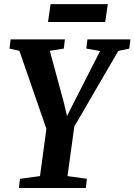

<svg xmlns="http://www.w3.org/2000/svg" viewBox="-20 -940 672 960"><path d="M74.5 0 80 -46 180 -59.5 212 -295.5 77 -686 27.5 -697 33 -743H304.5L299 -697L229 -686L299 -428L315 -359.5L349.5 -428L480.5 -685L411.5 -697L417 -743H632L626.5 -697L571.5 -685.5L351.5 -307L317.5 -59.5L414.5 -46L409 0ZM233 -919.5H519L506 -830H220Z"/></svg>

Font: Merriweather 24pt SemiCondensed
Style: Bold Italic
Weight: 700
Width: 4
Italic angle: -7.8°
Designer: Eben Sorkin
Foundry: Eben Sorkin
Version: Version 2.101